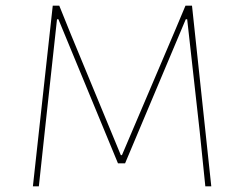

<svg xmlns="http://www.w3.org/2000/svg" viewBox="-20 -657 862 677"><path d="M657 -637 725 0H704L684 -195L640 -589H635L421 -81H396L186 -589H181L138 -195L117 0H96L166 -637H189L229 -538L406 -110H410L597 -549L634 -637Z"/></svg>

Font: Alegreya Sans SC Thin
Style: Regular
Weight: 100
Designer: Juan Pablo del Peral
Foundry: Huerta Tipografica
Version: Version 2.007